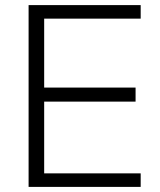

<svg xmlns="http://www.w3.org/2000/svg" viewBox="-20 -732 625 752"><path d="M92 -712H531V-659H153V-389H511V-334H153V-53H531V0H92Z"/></svg>

Font: Muli Light
Style: Regular
Weight: 300
Designer: Vernon Adams
Foundry: Vernon Adams
Version: Version 2.100